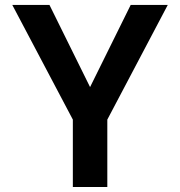

<svg xmlns="http://www.w3.org/2000/svg" viewBox="-20 -747 720 767"><path d="M177.6 -727.3 339.8 -399.1 502.1 -727.3H650.2L408.7 -269.2V0H271V-269.2L29.1 -727.3Z"/></svg>

Font: Interface
Style: Bold
Weight: 700
Designer: Rasmus Andersson
Foundry: rsms
Version: Version 1.8